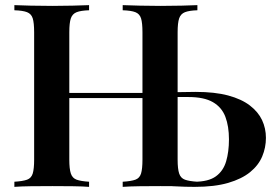

<svg xmlns="http://www.w3.org/2000/svg" viewBox="-20 -728 1081 748"><path d="M742 -370Q817 -370 869 -356Q921 -342 953.5 -317Q986 -292 1001 -260Q1016 -228 1016 -191Q1016 -153 1001.5 -118.5Q987 -84 954.5 -57.5Q922 -31 869 -15.5Q816 0 738 0Q725 0 701.5 -0.5Q678 -1 653.5 -2.5Q629 -4 611.5 -6.5Q594 -9 595 -13Q595 -17 610 -18.5Q625 -20 648.5 -20.5Q672 -21 695.5 -20.5Q719 -20 737 -20Q792 -20 821 -41Q850 -62 861 -99.5Q872 -137 872 -185Q872 -236 858 -273Q844 -310 809.5 -330Q775 -350 714 -350Q702 -350 681.5 -350Q661 -350 641.5 -350Q622 -350 611 -349L609 -368Q641 -368 674 -369Q707 -370 742 -370ZM458 0V-20Q491 -22 507.5 -28Q524 -34 529.5 -52Q535 -70 535 -106V-602Q535 -639 529.5 -656.5Q524 -674 507.5 -680.5Q491 -687 458 -688V-708Q485 -707 525 -706Q565 -705 605 -705Q649 -705 687.5 -706Q726 -707 749 -708V-688Q717 -687 700.5 -680.5Q684 -674 678 -656.5Q672 -639 672 -602V-106Q672 -70 678 -52Q684 -34 700.5 -28Q717 -22 749 -20V0Q726 -2 687.5 -2.5Q649 -3 605 -3Q565 -3 525 -2.5Q485 -2 458 0ZM36 0V-20Q69 -22 85.5 -28Q102 -34 107.5 -52Q113 -70 113 -106V-602Q113 -639 107.5 -656.5Q102 -674 85.5 -680.5Q69 -687 36 -688V-708Q61 -707 100 -706Q139 -705 184 -705Q224 -705 263 -706Q302 -707 327 -708V-688Q295 -687 278.5 -680.5Q262 -674 256 -656.5Q250 -639 250 -602V-106Q250 -70 256 -52Q262 -34 278.5 -28Q295 -22 327 -20V0Q302 -2 263 -2.5Q224 -3 184 -3Q139 -3 100 -2.5Q61 -2 36 0ZM195 -346V-366H590V-346Z"/></svg>

Font: Playfair Display SemiBold
Style: Regular
Weight: 600
Designer: Claus Eggers Sørensen
Foundry: Claus Eggers Sørensen
Version: Version 1.203